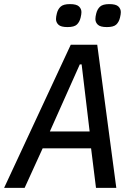

<svg xmlns="http://www.w3.org/2000/svg" viewBox="-34 -916 654 936"><path d="M434 0 410 -193H174L86 0H-14L311 -698H440L533 0ZM364 -602H355L209 -275H403ZM295 -784Q263 -784 251 -795.5Q239 -807 239 -823Q239 -828 240 -835.5Q241 -843 243 -850Q248 -871 261.5 -883.5Q275 -896 307 -896Q339 -896 351 -884.5Q363 -873 363 -857Q363 -852 362 -845Q361 -838 359 -830Q354 -809 341 -796.5Q328 -784 295 -784ZM487 -784Q455 -784 443 -795.5Q431 -807 431 -823Q431 -828 432 -835.5Q433 -843 435 -850Q440 -871 453.5 -883.5Q467 -896 499 -896Q531 -896 543 -884.5Q555 -873 555 -857Q555 -852 554 -845Q553 -838 551 -830Q546 -809 533 -796.5Q520 -784 487 -784Z"/></svg>

Font: IBM Plex Mono Text
Style: Italic
Weight: 450
Italic angle: -9°
Monospace: yes
Designer: Mike Abbink, Paul van der Laan, Pieter van Rosmalen
Foundry: Bold Monday
Version: Version 2.1